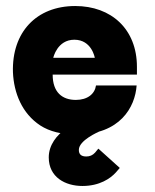

<svg xmlns="http://www.w3.org/2000/svg" viewBox="-20 -437 514 638"><path d="M235 10C379 10 429 -81 434 -153H299C295 -125 271 -105 232 -105C187 -105 155 -130 155 -189H435V-215C435 -340 350 -417 230 -417C101 -417 19 -330 23 -197C26 -128 53 -60 114 -20C145 0 185 10 235 10ZM157 -245C157 -245 170 -305 227 -305C285 -305 295 -245 295 -245ZM254 181C311 181 347 156 365 136C374 126 378 121 378 121L307 57C307 57 303 61 296 70C288 79 278 83 267 83C250 83 242 76 242 61C242 29 308 1 308 1V-61C308 -61 242 -40 201 -11C168 12 142 45 142 86C142 152 197 181 254 181Z"/></svg>

Font: OSH Darker Grotesque Black
Style: Regular
Weight: 900
Designer: Gabriel Lam
Foundry: TypeRant
Version: Version 1.000;Glyphs 3.1.1 (3148)